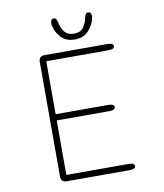

<svg xmlns="http://www.w3.org/2000/svg" viewBox="-87 -857 792 928"><g transform="rotate(-10 309.5 -393.0)"><path d="M503 -604Q503 -588.5 474.5 -588.5H168.5V-328.5H427.5Q441.5 -328.5 448.8 -324.5Q456 -320.5 456 -313.5Q456 -306.5 448.8 -302.2Q441.5 -298 427.5 -298H168.5V-30.5H474.5Q503 -30.5 503 -15Q503 0 474.5 0H165.5Q137 0 137 -28.5V-590.5Q137 -619 165.5 -619H474.5Q503 -619 503 -604ZM408.5 -786Q415.5 -786 419.8 -780.8Q424 -775.5 424 -765.5Q424 -763.5 423.8 -761Q423.5 -758.5 423 -756Q415.5 -720.5 390.2 -694.2Q365 -668 323 -668Q280.5 -668 256 -694.2Q231.5 -720.5 224.5 -756Q224 -758.5 224 -761Q224 -763.5 224 -765.5Q224 -775.5 228.2 -780.8Q232.5 -786 239 -786Q247.5 -786 251.8 -779.2Q256 -772.5 258.5 -759.5Q262.5 -737.5 277.2 -717Q292 -696.5 324 -696.5Q356.5 -696.5 370.8 -717Q385 -737.5 389 -759Q391.5 -772 395.8 -779Q400 -786 408.5 -786Z"/></g></svg>

Font: Sono ExtraLight Monospace ExtraLight
Style: Regular
Weight: 250
Version: Version 2.112